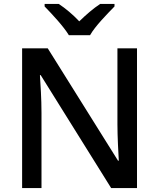

<svg xmlns="http://www.w3.org/2000/svg" viewBox="-20 -961 813 981"><path d="M332 -781H440C465 -826 528 -890 565 -928V-941H492C457 -918 421 -887 385 -852C352 -887 315 -918 280 -941H208V-928C245 -890 305 -826 332 -781ZM680 0V-714H580V-325C580 -263 585 -175 587 -140H583L224 -714H93V0H192V-385C192 -455 187 -530 184 -577H188L548 0Z"/></svg>

Font: Noto Sans Georgian Medium
Style: Regular
Weight: 500
Designer: Monotype Design Team, Akaki Razmadze
Foundry: Google LLC
Version: Version 2.005